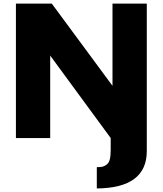

<svg xmlns="http://www.w3.org/2000/svg" viewBox="-20 -770 908 1071"><path d="M607.5 -750H798.8V0V72.5Q798.8 278.8 520 281.2V162.5Q540 162.5 551.2 160Q562.5 157.5 575 148.1Q587.5 138.8 592.5 118.8Q597.5 98.8 597.5 65V0L260 -460V0H68.8V-750H268.8L607.5 -291.2Z"/></svg>

Font: Now Alt Black
Style: Regular
Weight: 900
Designer: Alfredo Marco Pradil
Foundry: Alfredo Marco Pradil
Version: Version 1.002;PS 001.002;hotconv 1.0.88;makeotf.lib2.5.64775